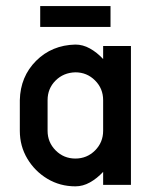

<svg xmlns="http://www.w3.org/2000/svg" viewBox="-20 -624 509 648"><path d="M328.1 -286.1Q328.1 -325.2 300.8 -352.5Q273.4 -379.9 234.4 -379.9Q194.3 -378.9 167.5 -352.1Q140.6 -325.2 140.6 -286.1V-182.6Q140.6 -143.6 168 -116.2Q195.3 -88.9 234.4 -88.9Q273.4 -88.9 300.8 -116.2Q328.1 -143.6 328.1 -182.6ZM328.1 -468.8H421.9V0H328.1V-43.9Q307.1 -21.5 283.4 -8.3Q259.8 4.9 234.4 4.9Q182.6 4.9 140.1 -20.5Q97.7 -45.9 72.3 -88.4Q46.9 -130.9 46.9 -182.6V-286.1Q48.8 -365.7 101.8 -418.7Q154.8 -471.7 234.4 -473.6Q259.8 -473.6 283.4 -460.4Q307.1 -447.3 328.1 -424.8ZM353 -533.2H115.7V-603.5H353Z"/></svg>

Font: Lambda
Style: Regular
Weight: 400
Designer: GGBotNet
Version: 0.22